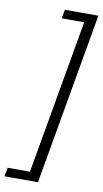

<svg xmlns="http://www.w3.org/2000/svg" viewBox="-165 -780 529 986"><g transform="rotate(10 99.0 -287.0)"><path d="M265 -735 108 161H-67L-58 115H58L199 -689H82L90 -735Z"/></g></svg>

Font: Archivo SemiExpanded ExtraLight
Style: Italic
Weight: 250
Width: 6
Italic angle: -10°
Designer: Hector Gatti
Foundry: Omnibus-Type
Version: Version 2.001